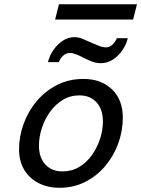

<svg xmlns="http://www.w3.org/2000/svg" viewBox="-20 -868 662 900"><path d="M69.3 -168Q69.3 -229 90.8 -287.8Q112.3 -346.7 152.1 -394Q191.9 -441.4 247.6 -469.7Q303.2 -498 371.6 -498Q453.6 -498 504.6 -449.5Q555.7 -400.9 555.7 -316.4Q555.7 -255.4 534.7 -196.8Q513.7 -138.2 474.4 -91.1Q435.1 -43.9 380.4 -15.9Q325.7 12.2 258.8 12.2Q204.1 12.2 161.4 -9.5Q118.7 -31.2 94 -71.5Q69.3 -111.8 69.3 -168ZM352.1 -420.9Q309.1 -420.9 274.2 -399.7Q239.3 -378.4 214.4 -343.5Q189.5 -308.6 176 -267.1Q162.6 -225.6 162.6 -185.5Q162.6 -129.4 192.6 -96.9Q222.7 -64.5 272.9 -64.5Q316.4 -64.5 351.3 -85.4Q386.2 -106.4 410.9 -141.1Q435.5 -175.8 449 -217Q462.4 -258.3 462.4 -298.3Q462.4 -355.5 432.6 -388.2Q402.8 -420.9 352.1 -420.9ZM255.9 -576.7H204.6Q211.9 -606 230 -632.8Q248 -659.7 273.7 -676.8Q299.3 -693.8 328.1 -693.8Q348.6 -693.8 366 -686.3Q383.3 -678.7 406.2 -668.9Q430.2 -658.7 445.8 -652.3Q461.4 -646 476.6 -646Q493.7 -646 507.6 -659.2Q521.5 -672.4 527.8 -689H579.1Q571.8 -658.7 553.2 -631.8Q534.7 -605 508.8 -588.4Q482.9 -571.8 452.6 -571.8Q433.1 -571.8 415 -578.1Q397 -584.5 377 -594.7Q352.1 -607.4 336.7 -613.5Q321.3 -619.6 307.6 -619.6Q289.6 -619.6 275.9 -606.9Q262.2 -594.2 255.9 -576.7ZM238.3 -776.4 256.3 -848.1H622.1L604 -776.4Z"/></svg>

Font: Andika
Style: Italic
Weight: 400
Italic angle: -14°
Designer: Victor Gaultney, Annie Olsen, Julie Remington, Don Collingsworth, Eric Hays, Becca Hirsbrunner
Foundry: SIL International
Version: Version 6.101